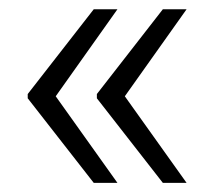

<svg xmlns="http://www.w3.org/2000/svg" viewBox="-20 -464 489 419"><path d="M184.6 -64.9 40.5 -249.5V-258.8L184.6 -443.8H236.3L101.6 -253.9L236.3 -64.9ZM335.4 -64.9 191.4 -249.5V-258.8L335.4 -443.8H387.2L252.4 -253.9L387.2 -64.9Z"/></svg>

Font: Roboto Slab Light
Style: Regular
Weight: 300
Designer: Google
Version: Version 2.000; ttfautohint (v1.8.1.43-b0c9)